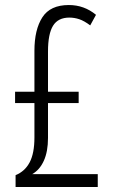

<svg xmlns="http://www.w3.org/2000/svg" viewBox="-20 -744 448 764"><path d="M254 -724Q315 -724 362 -685L339 -643Q315 -661 295.5 -667.5Q276 -674 256 -674Q211 -674 191 -641.5Q171 -609 171 -539V-379H293V-334H171V-195Q171 -141 154.5 -104.5Q138 -68 108 -51H369V0H42V-47Q79 -62 98 -98Q117 -134 117 -197V-334H40V-379H117V-542Q117 -626 148.5 -675Q180 -724 254 -724Z"/></svg>

Font: Noto Sans Sinhala UI ExtraCondensed Light
Style: Regular
Weight: 300
Width: 2
Designer: Jelle Bosma - Monotype Design Team
Foundry: Monotype Imaging Inc.
Version: Version 2.006; ttfautohint (v1.8.4.7-5d5b)